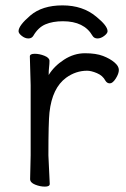

<svg xmlns="http://www.w3.org/2000/svg" viewBox="-20 -684 470 714"><path d="M92 -18 94 -106V-367L91 -474Q91 -484 109 -484Q127 -484 145.5 -476.5Q164 -469 164 -457.5Q164 -446 162.5 -434Q161 -422 161 -405Q181 -438 218 -462Q255 -486 296 -486Q337 -486 363 -476Q389 -466 405.5 -452Q422 -438 422 -424Q422 -410 410.5 -392Q399 -374 388.5 -374Q378 -374 372 -384Q362 -403 340.5 -412Q319 -421 304 -421Q262 -421 226 -395Q174 -357 164 -266Q160 -230 160 -106L165 0Q165 10 147 10Q129 10 110.5 2.5Q92 -5 92 -18ZM49 -568Q49 -589 93 -626.5Q137 -664 212.5 -664Q288 -664 338 -622Q380 -588 380 -568Q380 -560 367.5 -550.5Q355 -541 342.5 -541Q330 -541 324 -551Q293 -605 214 -605Q176 -605 149 -593.5Q122 -582 104 -551Q98 -541 85.5 -541Q73 -541 61 -550.5Q49 -560 49 -568Z"/></svg>

Font: ToneOZ-Pinyin-WenKai-Regular
Style: Regular
Weight: 400
Designer: Fontworks Inc.
Foundry: ToneOZ
Version: Version 0.240331